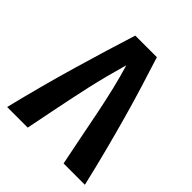

<svg xmlns="http://www.w3.org/2000/svg" viewBox="-191 -818 943 943"><g transform="rotate(45 280.0 -346.5)"><path d="M10 0Q35 -102 60 -195Q85 -288 110 -373.5Q135 -459 159 -538.5Q183 -618 207 -693H357Q381 -618 406 -537Q431 -456 455 -370Q479 -284 503 -191.5Q527 -99 550 0H402Q385 -82 370.5 -157Q356 -232 342 -301Q328 -370 312.5 -434.5Q297 -499 279 -559Q264 -507 250.5 -455Q237 -403 225 -349.5Q213 -296 201.5 -240.5Q190 -185 178 -125Q166 -65 153 0Z"/></g></svg>

Font: Ubuntu Sans Mono
Style: Regular
Weight: 400
Monospace: yes
Designer: Dalton Maag Ltd
Foundry: Dalton Maag Ltd
Version: Version 1.006